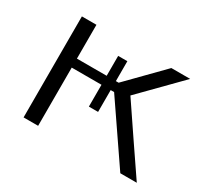

<svg xmlns="http://www.w3.org/2000/svg" viewBox="-103 -624 834 777"><g transform="rotate(30 313.5 -236.0)"><path d="M79 0V-472H147V-314H286V-407H329V-314H342L497 -472H585L409 -293Q442 -244 508.5 -146Q575 -48 608 0H531L345 -272H329V-170H286V-272H147V0Z"/></g></svg>

Font: Coval
Style: ExtraLight
Weight: 250
Foundry: Context Ltd
Version: Version 001.000